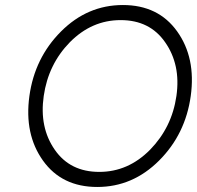

<svg xmlns="http://www.w3.org/2000/svg" viewBox="-20 -732 784 764"><path d="M460 -652Q576 -652 637 -564Q668 -520 679.5 -466.5Q691 -413 682 -350Q664 -225 577 -136Q490 -48 375 -48Q259 -48 198 -136Q136 -225 154 -350Q163 -413 189 -466.5Q215 -520 258 -564Q345 -652 460 -652ZM469 -712Q328 -712 223 -607Q118 -502 97 -350Q76 -198 151 -93Q226 12 367 12Q508 12 613 -93Q718 -198 739 -350Q760 -502 685 -607Q610 -712 469 -712Z"/></svg>

Font: Unageo
Style: Light-Italic
Weight: 300
Designer: Richard Sepsi
Foundry: Richard Sepsi
Version: Version 2.000